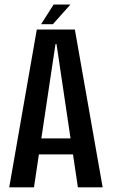

<svg xmlns="http://www.w3.org/2000/svg" viewBox="-20 -802 486 822"><path d="M313.5 0 292.5 -141H146.5L125.5 0H19.5L137.5 -675.5H300.5L419.5 0ZM157 -209.5H282L222 -613H217.5ZM209.5 -782.5H281.5L206.5 -698.5H156Z"/></svg>

Font: Anybody Narrow Medium
Style: Regular
Weight: 500
Width: 3
Designer: Tyler Finck
Foundry: Etcetera Type Company
Version: Version 1.000; ttfautohint (v1.8)